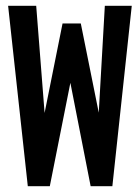

<svg xmlns="http://www.w3.org/2000/svg" viewBox="-20 -643 478 663"><path d="M76 0 8 -623H105L134 -253L196 -562H259L321 -254L342 -623H435L368 0H293L223 -357L152 0Z"/></svg>

Font: Inconsolata SemiCondensed ExtraBold
Style: Regular
Weight: 800
Width: 4
Monospace: yes
Designer: Raph Levien, Cyreal, Brenton Simpson
Foundry: Raph Levien, Cyreal, Google
Version: Version 3.100; ttfautohint (v1.8.4.7-5d5b)